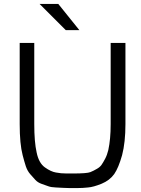

<svg xmlns="http://www.w3.org/2000/svg" viewBox="-20 -950 717 975"><path d="M181 -930H276L383 -797H314ZM80 -320V-732H154V-320Q154 -229 166 -176Q177 -122 208 -100Q239 -78 264 -74Q289 -69 318 -69H351Q422 -69 439 -76Q456 -83 471 -92Q486 -100 495 -112Q504 -125 514 -144Q524 -163 530 -188Q542 -243 542 -320V-732H617V-320Q617 -227 600 -162Q582 -98 560 -66Q537 -34 496 -17Q454 0 427 2Q400 5 374 5H332Q315 5 302 4Q288 4 264 2Q239 1 226 -4Q213 -8 192 -16Q172 -23 160 -36Q149 -48 134 -65Q119 -82 111 -106Q103 -131 95 -162Q80 -219 80 -320Z"/></svg>

Font: Mina
Style: Regular
Weight: 400
Version: Version 1.000